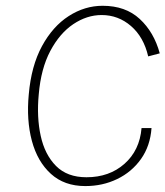

<svg xmlns="http://www.w3.org/2000/svg" viewBox="-20 -636 572 664"><path d="M275 7.5Q202.5 7.5 156 -34.8Q109.5 -77 90.2 -149Q71 -221 79.5 -309.5Q88 -408 125.2 -476.5Q162.5 -545 217.8 -580.5Q273 -616 335 -616Q414 -616 463.2 -570.5Q512.5 -525 532.5 -451.5L492.5 -441Q477 -508 433 -546Q389 -584 331.5 -584Q280.5 -584 233.5 -552.5Q186.5 -521 154 -459.8Q121.5 -398.5 114 -309.5Q106.5 -231 120.8 -166Q135 -101 173.8 -62Q212.5 -23 279 -23Q358 -23 410.5 -69.5Q463 -116 469.5 -193H504Q499.5 -131 467.5 -86Q435.5 -41 385.2 -16.8Q335 7.5 275 7.5Z"/></svg>

Font: Karla ExtraLight
Style: Italic
Weight: 250
Italic angle: -8°
Designer: Jonathan Pinhorn
Version: Version 2.004;gftools[0.9.33]